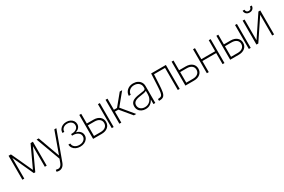

<svg xmlns="http://www.w3.org/2000/svg" viewBox="131 -2107 5494 3719"><g transform="rotate(-30 2878.5 -247.0)"><path d="M319.8 0 106.9 -463.4V0H64V-535.6H117.2L335.9 -62.5L556.2 -535.6H608.4V0H565.9V-460.9L352.5 0Z M771.5 206.5Q743.2 206.5 714.4 197.8L720.2 158.7L740.2 159.7Q783.2 173.3 813.5 153.1Q843.8 132.8 861.8 84.5L890.6 6.3L691.4 -535.6H737.8L911.6 -55.2H914.1L1087.4 -535.6H1132.8L899.9 101.1Q881.3 151.9 847.7 179.2Q814 206.5 771.5 206.5Z M1358.9 7.3Q1305.7 7.3 1264.4 -12.2Q1223.1 -31.7 1199.7 -65.9Q1176.3 -100.1 1175.8 -143.6H1218.3Q1219.2 -92.8 1259 -61.8Q1298.8 -30.8 1358.4 -30.8Q1421.4 -30.8 1460.4 -63.2Q1499.5 -95.7 1499.5 -143.1Q1499.5 -194.8 1456.3 -226.3Q1413.1 -257.8 1344.7 -257.8H1323.7V-294.4H1344.7Q1403.8 -294.4 1443.1 -323.5Q1482.4 -352.5 1482.4 -401.4Q1482.4 -447.8 1448 -477.3Q1413.6 -506.8 1357.9 -506.8Q1302.7 -506.8 1266.6 -476.8Q1230.5 -446.8 1230.5 -396.5H1188.5Q1189 -439.9 1210.9 -473.4Q1232.9 -506.8 1271.2 -525.9Q1309.6 -544.9 1358.4 -544.9Q1406.7 -544.9 1444.3 -526.1Q1481.9 -507.3 1503.2 -475.6Q1524.4 -443.8 1524.4 -403.8Q1524.4 -357.9 1496.1 -324.7Q1467.8 -291.5 1419.4 -278.8V-276.9Q1475.6 -265.6 1508.8 -229.2Q1542 -192.9 1542 -142.1Q1542 -100.1 1518.6 -66.2Q1495.1 -32.2 1453.9 -12.5Q1412.6 7.3 1358.9 7.3Z M1689 -318.8H1837.4Q1924.3 -318.8 1976.3 -275.6Q2028.3 -232.4 2028.3 -160.2Q2028.3 -87.4 1976.3 -43.7Q1924.3 0 1837.4 0H1646V-535.6H1689ZM1689 -277.8V-41H1836.4Q1905.8 -41 1945.8 -73Q1985.8 -105 1985.8 -160.2Q1985.8 -214.8 1945.8 -246.3Q1905.8 -277.8 1836.4 -277.8ZM2063 0V-535.6H2105.5V0Z M2233.4 0V-535.6H2276.4V-287.1H2346.2L2550.8 -535.6H2604.5L2387.2 -270.5L2611.3 0H2557.6L2353 -246.1H2276.4V0Z M2819.8 10.3Q2772.9 10.3 2734.1 -7.8Q2695.3 -25.9 2672.1 -61.3Q2648.9 -96.7 2648.9 -147.9Q2648.9 -214.4 2697 -250.7Q2745.1 -287.1 2854.5 -300.3Q2917 -308.1 2956.3 -316.7Q2995.6 -325.2 2995.6 -356.4V-379.4Q2995.6 -433.6 2956.1 -469.2Q2916.5 -504.9 2852.5 -504.9Q2788.1 -504.9 2746.8 -468Q2705.6 -431.2 2704.6 -375.5H2661.6Q2662.1 -423.8 2686.8 -461.9Q2711.4 -500 2754.2 -522.2Q2796.9 -544.4 2852.5 -544.4Q2907.7 -544.4 2949.5 -523.2Q2991.2 -502 3014.4 -464.8Q3037.6 -427.7 3037.6 -379.4V0H2995.6V-98.1H2992.7Q2971.2 -52.2 2927.7 -21Q2884.3 10.3 2819.8 10.3ZM2823.7 -29.3Q2875 -29.3 2913.8 -54.2Q2952.6 -79.1 2974.1 -122.3Q2995.6 -165.5 2995.6 -220.7V-296.9Q2979 -284.2 2942.1 -276.1Q2905.3 -268.1 2858.9 -262.2Q2771 -252 2731.4 -223.9Q2691.9 -195.8 2691.9 -146Q2691.9 -93.3 2729.2 -61.3Q2766.6 -29.3 2823.7 -29.3Z M3120.1 0V-41H3134.8Q3177.2 -41 3198 -60.3Q3218.8 -79.6 3226.8 -129.4Q3234.9 -179.2 3239.3 -271.5L3252.9 -535.6H3582.5V0H3540V-494.6H3293.5L3281.2 -260.3Q3276.4 -169.4 3265.6 -112.1Q3254.9 -54.7 3226.1 -27.3Q3197.3 0 3137.7 0Z M3753.4 -318.8H3901.9Q3988.8 -318.8 4040.8 -275.6Q4092.8 -232.4 4092.8 -160.2Q4092.8 -87.4 4040.8 -43.7Q3988.8 0 3901.9 0H3710.4V-535.6H3753.4ZM3753.4 -277.8V-41H3900.9Q3970.2 -41 4010.3 -73Q4050.3 -105 4050.3 -160.2Q4050.3 -214.8 4010.3 -246.3Q3970.2 -277.8 3900.9 -277.8Z M4232.9 -535.6V-288.6H4541.5V-535.6H4584V0H4541.5V-247.6H4232.9V0H4189.9V-535.6Z M4754.9 -318.8H4903.3Q4990.2 -318.8 5042.2 -275.6Q5094.2 -232.4 5094.2 -160.2Q5094.2 -87.4 5042.2 -43.7Q4990.2 0 4903.3 0H4711.9V-535.6H4754.9ZM4754.9 -277.8V-41H4902.3Q4971.7 -41 5011.7 -73Q5051.8 -105 5051.8 -160.2Q5051.8 -214.8 5011.7 -246.3Q4971.7 -277.8 4902.3 -277.8ZM5128.9 0V-535.6H5171.4V0Z M5693.4 0H5650.9V-461.9H5649.4L5340.8 0H5299.3V-535.6H5342.3V-73.2H5343.3L5652.3 -535.6H5693.4ZM5496.6 -603Q5450.7 -603 5422.6 -630.1Q5394.5 -657.2 5394.5 -701.2H5435.5Q5435.5 -672.4 5452.1 -655Q5468.8 -637.7 5496.6 -637.7Q5524.4 -637.7 5541 -655Q5557.6 -672.4 5557.6 -701.2H5598.6Q5598.6 -657.2 5570.6 -630.1Q5542.5 -603 5496.6 -603Z"/></g></svg>

Font: Inter Display Extra Light
Style: Regular
Weight: 200
Designer: Rasmus Andersson
Foundry: rsms
Version: Version 4.000;git-4fc901f